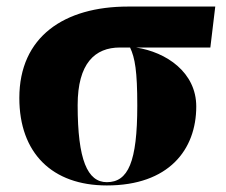

<svg xmlns="http://www.w3.org/2000/svg" viewBox="-20 -556 691 586"><path d="M306 10C495 10 579 -99 579 -231C579 -335 488 -397 395 -411H622L637 -536H371C176 -536 39 -444 39 -257C39 -89 139 10 306 10ZM306 0C247 0 217 -68 217 -235C217 -363 270 -411 346 -411H377C392 -379 399 -339 399 -234C399 -61 371 0 306 0Z"/></svg>

Font: Noto Serif Display ExtraBold
Style: Regular
Weight: 800
Designer: Monotype Design Team
Foundry: Monotype Imaging Inc.
Version: Version 2.009